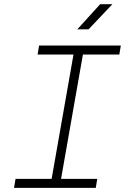

<svg xmlns="http://www.w3.org/2000/svg" viewBox="-20 -915 626 935"><path d="M48.3 0 55.7 -43.9H231.4L337.9 -649.4H163.1L170.4 -693.4H568.4L561 -649.4H383.8L277.3 -43.9H453.6L446.3 0ZM356.4 -772 467.8 -894.5H527.3L411.1 -772Z"/></svg>

Font: CaskaydiaCove NF ExtraLight
Style: Italic
Weight: 200
Italic angle: -10°
Designer: Aaron Bell
Foundry: Saja Typeworks
Version: Version 2111.001; VTT 6.35;Nerd Fonts 3.2.1